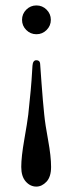

<svg xmlns="http://www.w3.org/2000/svg" viewBox="-20 -462 268 710"><path d="M114.3 228Q91.8 228 75.2 209.2Q58.6 190.4 58.6 155.3Q58.6 118.2 69.8 54.2Q81.1 -9.8 84.5 -38.1Q89.8 -85.4 93.5 -127Q97.2 -168.5 98.4 -192.6Q99.6 -216.8 100.1 -219.2Q101.6 -239.3 114.3 -239.3Q127.4 -239.3 128.4 -226.6Q128.4 -226.1 133.5 -155.3Q138.7 -84.5 143.6 -38.1Q147 -2.9 158 56.6Q168.9 116.2 168.9 155.3Q168.9 191.9 151.9 210Q134.8 228 114.3 228ZM152.3 -426.3Q168 -410.6 168 -388.7Q168 -366.7 152.3 -351.1Q136.7 -335.4 114.7 -335.4Q92.8 -335.4 77.1 -351.1Q61.5 -366.7 61.5 -388.7Q61.5 -410.6 77.1 -426.3Q92.8 -441.9 114.7 -441.9Q136.7 -441.9 152.3 -426.3Z"/></svg>

Font: Libertinage
Style: f
Weight: 400
Designer: OSP
Foundry: OSP
Version: Version 1.0; 2008; OFL relea